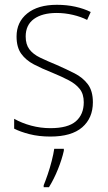

<svg xmlns="http://www.w3.org/2000/svg" viewBox="-20 -559 449 800"><path d="M367 -133Q367 -67 322.5 -28.5Q278 10 190 10Q142 10 103 0Q64 -10 39 -23V-64Q71 -46 110 -35.5Q149 -25 190 -25Q263 -25 296 -53.5Q329 -82 329 -133Q329 -167 312.5 -188Q296 -209 266.5 -224.5Q237 -240 198 -256Q155 -273 121.5 -290.5Q88 -308 68.5 -335Q49 -362 49 -407Q49 -467 93.5 -503Q138 -539 217 -539Q258 -539 294 -531Q330 -523 358 -509L343 -476Q318 -489 284 -497Q250 -505 216 -505Q156 -505 121.5 -480Q87 -455 87 -407Q87 -374 102.5 -353.5Q118 -333 147 -319Q176 -305 215 -289Q256 -271 290.5 -253.5Q325 -236 346 -208Q367 -180 367 -133ZM246 69Q238 105 221.5 146Q205 187 184 221H162V213Q169 196 178.5 168.5Q188 141 195.5 111.5Q203 82 206 61H246Z"/></svg>

Font: Noto Sans Arabic UI SmCn XLt
Style: Regular
Weight: 200
Width: 4
Designer: Monotype Design Team, Nadine Chahine and Nizar Qandah
Foundry: Monotype Imaging Inc.
Version: Version 2.010; ttfautohint (v1.8.4.7-5d5b)